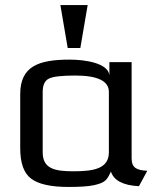

<svg xmlns="http://www.w3.org/2000/svg" viewBox="-20 -730 611 760"><path d="M501 -103V-484H413V-432C408 -481 315 -494 256 -494C133 -494 60 -468 60 -357V-144C60 -85 74 -45 103 -23C132 -1 181 10 251 10C295 10 329 8 352 3C396 -7 403 -16 419 -51C430 -16 467 4 530 7L563 -54C522 -56 501 -65 501 -103ZM270 -52C197 -52 149 -62 149 -127V-366C149 -393 157 -411 174 -419C190 -427 225 -431 278 -431C367 -431 411 -409 411 -366V-127C411 -61 348 -52 270 -52ZM298 -540 327 -710H219L248 -540Z"/></svg>

Font: Gamestation Text
Style: Bold
Weight: 400
Designer: Jonas Hecksher
Foundry: Jonas Hecksher, Playtypeª, e-types AS
Version: Version 1.003